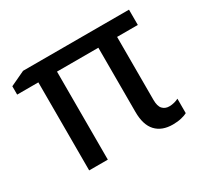

<svg xmlns="http://www.w3.org/2000/svg" viewBox="-119 -697 911 866"><g transform="rotate(-30 336.5 -264.0)"><path d="M580.1 -69.3Q594.7 -69.3 607.2 -72.8Q619.6 -76.2 628.9 -81.1V-5.9Q618.7 0 598.6 4.9Q578.6 9.8 553.7 9.8Q497.1 9.8 466.1 -23.4Q435.1 -56.6 435.1 -124V-458.5H219.7V0H122.6V-458.5H12.2V-502L88.9 -538.1H640.6V-458.5H532.7V-130.4Q532.7 -97.2 545.9 -83.3Q559.1 -69.3 580.1 -69.3Z"/></g></svg>

Font: Open Sans Medium
Style: Regular
Weight: 500
Designer: Monotype Design Team
Foundry: Monotype Imaging Inc.
Version: Version 3.000